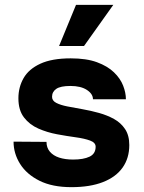

<svg xmlns="http://www.w3.org/2000/svg" viewBox="-20 -761 594 793"><path d="M275 12Q196 12 143 -14.5Q90 -41 63 -84Q36 -127 36 -176L172 -175Q172 -151 186 -134.5Q200 -118 224.5 -110Q249 -102 282 -102Q325 -102 350 -114Q375 -126 375 -155Q375 -172 352 -180.5Q329 -189 292.5 -194Q256 -199 215.5 -206.5Q175 -214 138.5 -230Q102 -246 79 -276Q56 -306 56 -355Q56 -401 77.5 -438.5Q99 -476 147 -498Q195 -520 272 -520Q337 -520 380.5 -504Q424 -488 450.5 -462.5Q477 -437 488.5 -407.5Q500 -378 500 -351H364Q364 -373 339 -389.5Q314 -406 271 -406Q230 -406 212.5 -394Q195 -382 195 -361Q195 -345 212.5 -336Q230 -327 258 -321.5Q286 -316 320.5 -310Q355 -304 389 -294.5Q423 -285 451 -269.5Q479 -254 496.5 -228Q514 -202 514 -162Q514 -108 486.5 -69Q459 -30 405.5 -9Q352 12 275 12ZM327 -571H224L294 -741H448Z"/></svg>

Font: Inclusive Sans
Style: Bold
Weight: 700
Designer: Olivia King
Foundry: Olivia King
Version: Version 2.004